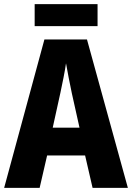

<svg xmlns="http://www.w3.org/2000/svg" viewBox="-20 -905 636 925"><path d="M426 0 390 -156H207L171 0H0L194 -715H399L596 0ZM326 -456Q319 -490 311 -530Q303 -570 298 -600Q294 -571 286 -531Q278 -491 271 -458L234 -290H363ZM450 -885V-779H147V-885Z"/></svg>

Font: Noto Sans Arabic Cond ExtBd
Style: Regular
Weight: 800
Width: 3
Designer: Monotype Design Team, Nadine Chahine, Nizar Qandah and Khaled Hosny
Foundry: Monotype Imaging Inc.
Version: Version 2.012; ttfautohint (v1.8.4.7-5d5b)